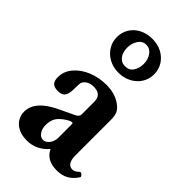

<svg xmlns="http://www.w3.org/2000/svg" viewBox="-225 -792 874 874"><g transform="rotate(45 212.0 -355.0)"><path d="M422.9 -43Q404.8 -15.1 381.3 -2Q357.9 11.2 324.7 11.2Q259.3 11.2 236.3 -38.1Q193.8 11.2 132.3 11.2Q100.1 11.2 77.1 -0.2Q54.2 -11.7 42.5 -31Q30.8 -50.3 30.8 -73.2Q30.8 -143.1 133.8 -191.9L208 -227.1Q216.3 -231 220.7 -237.1Q225.1 -243.2 225.1 -250V-331.5Q225.1 -377.9 174.3 -377.9Q156.7 -377.9 143.3 -371.1Q129.9 -364.3 122.6 -351.1Q120.6 -348.1 119.9 -339.4Q119.1 -330.6 119.1 -317.9L118.7 -301.3Q117.7 -272.9 107.7 -260.5Q97.7 -248 72.3 -248Q49.8 -248 39.1 -258.5Q28.3 -269 28.3 -293Q28.3 -330.6 54 -360.8Q79.6 -391.1 121.3 -408Q163.1 -424.8 209 -424.8Q264.2 -424.8 301.3 -398.9Q320.3 -385.7 328.6 -370.1Q336.9 -354.5 336.9 -325.7V-97.2Q336.9 -69.3 346.2 -55.7Q355.5 -42 372.1 -42Q380.4 -42 387.5 -45.9Q394.5 -49.8 404.8 -59.1Q407.2 -61.5 412.6 -58.8Q418 -56.2 421.4 -51Q424.8 -45.9 422.9 -43ZM225.1 -184.6Q225.1 -193.8 220.2 -193.8Q216.8 -193.8 209.7 -191.2Q202.6 -188.5 194.3 -183.1Q165 -164.1 154.1 -145.8Q143.1 -127.4 143.1 -99.1Q143.1 -76.2 154.3 -59.6Q165.5 -43 182.6 -43Q194.3 -43 204.1 -51.3Q213.9 -59.6 219.5 -72.3Q225.1 -85 225.1 -97.2ZM89.4 -611.8Q89.4 -643.1 105 -668Q120.6 -692.9 147.9 -706.8Q175.3 -720.7 209.5 -720.7Q244.6 -720.7 272 -706.1Q299.3 -691.4 314.5 -666.5Q329.6 -641.6 329.6 -611.8Q329.6 -580.1 313.2 -554.9Q296.9 -529.8 269.3 -515.9Q241.7 -502 209.5 -502Q174.8 -502 147.5 -516.8Q120.1 -531.7 104.7 -556.9Q89.4 -582 89.4 -611.8ZM262.7 -611.8Q262.7 -640.6 247.8 -661.4Q232.9 -682.1 209.5 -682.1Q185.1 -682.1 170.9 -660.9Q156.7 -639.6 156.7 -611.8Q156.7 -580.6 171.4 -562.3Q186 -543.9 209.5 -543.9Q236.3 -543.9 249.5 -564.2Q262.7 -584.5 262.7 -611.8Z"/></g></svg>

Font: JuniusX
Style: Bold
Weight: 700
Designer: Peter S. Baker
Foundry: Briery Creek Software
Version: Version 1.004